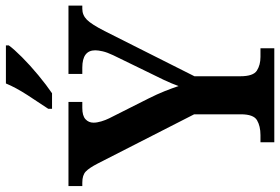

<svg xmlns="http://www.w3.org/2000/svg" viewBox="-174 -798 971 666"><g transform="rotate(-90 312.0 -465.5)"><path d="M151 0V-48H176Q207 -48 227.5 -60Q248 -72 248 -116V-278L77 -613Q62 -642 49.5 -654Q37 -666 11 -666H-1V-714H291V-666H270Q243 -666 231 -655Q219 -644 219 -627Q219 -615 223.5 -600Q228 -585 234 -573L303 -436Q318 -406 328 -381Q338 -356 346 -332Q354 -355 368 -384.5Q382 -414 398 -446L453 -559Q463 -580 466.5 -595.5Q470 -611 470 -621Q470 -666 410 -666H388V-714H625V-666H614Q592 -666 576 -650Q560 -634 537 -589L380 -277V-118Q380 -73 399.5 -60.5Q419 -48 447 -48H477V0ZM267 -784Q288 -815 314.5 -856Q341 -897 355 -931H487V-921Q475 -904 446.5 -875.5Q418 -847 383.5 -818.5Q349 -790 321 -771H267Z"/></g></svg>

Font: Noto Serif Myanmar SemiCondensed SemiBold
Style: Regular
Weight: 600
Width: 4
Designer: Ben Mitchell and the Monotype Design Team
Foundry: Monotype Imaging Inc.
Version: Version 2.106; ttfautohint (v1.8.4.7-5d5b)